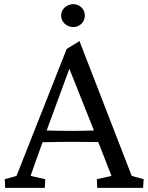

<svg xmlns="http://www.w3.org/2000/svg" viewBox="-20 -910 718 930"><path d="M5 0H197L199 -42L128 -58L186 -221C241 -222 288 -223 328 -223C365 -223 409 -222 456 -222L520 -58L449 -42L451 0H673L676 -42L618 -58L365 -711L303 -673L60 -58L3 -42ZM206 -278 316 -577 435 -278C406 -277 370 -276 328 -276C277 -276 237 -277 206 -278ZM276 -835C276 -802 304 -779 335 -779C365 -779 391 -802 391 -835C391 -866 365 -890 335 -890C304 -890 276 -866 276 -835Z"/></svg>

Font: TPK Tissa Web Quiz
Style: Regular
Weight: 400
Designer: Jacques Le Bailly, Suppakit Chalermlarp | Katatrad Co.,Ltd.
Foundry: Jacques Le Bailly, Cadson Demak Co.,Ltd.
Version: Version 5.000;Glyphs 3.1.2 (3151)